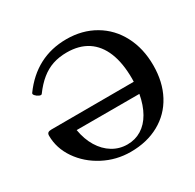

<svg xmlns="http://www.w3.org/2000/svg" viewBox="-151 -842 1037 1020"><g transform="rotate(-30 368.0 -332.0)"><path d="M38.6 -278.3Q38.6 -290.5 45.2 -295.7Q51.8 -300.8 65.9 -300.8L571.8 -301.8Q572.3 -308.1 572.3 -321.3Q572.3 -416.5 545.7 -481.9Q519 -547.4 467.5 -581.1Q416 -614.7 340.8 -614.7Q293.5 -614.7 254.9 -601.8Q216.3 -588.9 182.4 -561.5Q148.4 -534.2 115.7 -489.7Q111.3 -484.4 99.4 -489.5Q87.4 -494.6 78.9 -504.2Q70.3 -513.7 74.7 -520Q131.3 -598.1 206.3 -637.5Q281.2 -676.8 374 -676.8Q471.2 -676.8 546.6 -632.6Q622.1 -588.4 663.8 -508.8Q705.6 -429.2 705.6 -326.2Q705.6 -224.1 664.6 -147.2Q623.5 -70.3 548.1 -28.6Q472.7 13.2 372.6 13.2Q284.7 13.2 207.8 -27.1Q130.9 -67.4 84.7 -134.5Q38.6 -201.7 38.6 -278.3ZM565.4 -231H180.7Q190.9 -170.4 218.5 -125Q246.1 -79.6 287.1 -54.7Q328.1 -29.8 377.4 -29.8Q425.3 -29.8 463.6 -53.5Q502 -77.1 527.8 -122.3Q553.7 -167.5 565.4 -231Z"/></g></svg>

Font: Junicode Two Beta VF
Style: Regular
Weight: 400
Designer: Peter S. Baker
Foundry: Briery Creek Software
Version: Version 1.031 beta; ttfautohint (v1.8.1.43-b0c9)